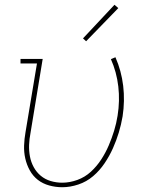

<svg xmlns="http://www.w3.org/2000/svg" viewBox="-20 -777 640 805"><path d="M241 8Q213 8 186 0.5Q159 -7 138.5 -23Q118 -39 105 -62.5Q92 -86 86 -112.5Q80 -139 81 -167Q82 -195 87 -223L135 -511H66V-530H159L108 -220Q103 -195 102 -170Q101 -145 105.5 -121Q110 -97 121.5 -76Q133 -55 151 -40Q169 -25 192.5 -18Q216 -11 241 -11Q272 -11 304 -22.5Q336 -34 361 -57Q386 -80 404.5 -108.5Q423 -137 436 -167.5Q449 -198 458.5 -229Q468 -260 473 -292Q483 -354 476 -414.5Q469 -475 445 -529L464 -537Q489 -480 496.5 -417Q504 -354 494 -289Q488 -254 478 -221Q468 -188 453.5 -155.5Q439 -123 418.5 -92.5Q398 -62 370.5 -38.5Q343 -15 308.5 -3.5Q274 8 241 8ZM341 -604 328 -616 460 -757 476 -743Z"/></svg>

Font: Iosevka Curly Slab ThExObl
Style: Regular
Weight: 100
Width: 7
Italic angle: -9°
Monospace: yes
Designer: Belleve Invis
Foundry: Belleve Invis
Version: Version 11.1.0; ttfautohint (v1.8.3)